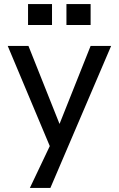

<svg xmlns="http://www.w3.org/2000/svg" viewBox="-20 -725 586 945"><path d="M18 -499H120L273 -115L426 -499H527L228 200H127L225 -6ZM236 -705V-602H118V-705ZM426 -705V-602H307V-705Z"/></svg>

Font: Syne Medium
Style: Regular
Weight: 500
Designer: Lucas Descroix
Foundry: Bonjour Monde
Version: Version 2.200; ttfautohint (v1.8.4)